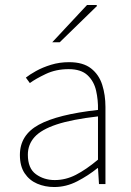

<svg xmlns="http://www.w3.org/2000/svg" viewBox="-20 -740 526 772"><path d="M198 12Q161 12 129.5 -1.5Q98 -15 79 -43.5Q60 -72 60 -117Q60 -197 136 -238.5Q212 -280 374 -298Q375 -337 366.5 -375Q358 -413 332 -437.5Q306 -462 256 -462Q205 -462 164 -442.5Q123 -423 100 -406L84 -428Q99 -440 125 -454.5Q151 -469 185 -479.5Q219 -490 258 -490Q314 -490 346 -465Q378 -440 391 -399Q404 -358 404 -310V0H378L374 -64H372Q335 -34 290.5 -11Q246 12 198 12ZM200 -16Q244 -16 285 -37Q326 -58 374 -98V-272Q269 -260 207.5 -239.5Q146 -219 119 -189Q92 -159 92 -118Q92 -63 124.5 -39.5Q157 -16 200 -16ZM190 -570 330 -720H368L370 -716L220 -570Z"/></svg>

Font: Source Sans 3
Style: Regular
Weight: 200
Designer: Paul D. Hunt
Foundry: Adobe
Version: Version 3.046;hotconv 1.0.118;makeotfexe 2.5.65603